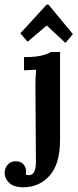

<svg xmlns="http://www.w3.org/2000/svg" viewBox="-86 -608 336 832"><path d="M15.8 203.5Q-26.4 203.5 -46.2 184.3Q-66 165 -66 141.9Q-66 122.1 -53.5 106.7Q-41.1 91.3 -18.7 90.9Q1.8 90.2 14.5 102.9Q27.1 115.5 27.1 135.3Q27.1 137.9 26.8 141.2Q26.4 144.5 25.7 147.8Q29.7 151.1 38.1 151.1Q52.1 151.1 58.9 141.5Q65.6 132 67.7 118.6Q69.7 105.2 69.7 94.6L67.5 -240.2Q67.5 -254.1 68.2 -271.5Q68.9 -289 70.8 -305.8Q59 -305.1 42.5 -304.5Q26 -304 18 -303.3V-360.5Q70.4 -360.5 98.1 -368.2Q125.8 -375.9 133.8 -382.8H174.2V-1.5Q174.2 102.7 128.9 153.1Q83.6 203.5 15.8 203.5ZM116.2 -588.2H123.9L229.9 -460.2L197.7 -422.1L117 -497.2H116.2L33.7 -427.2L2.2 -463.5Z"/></svg>

Font: Parastoo
Style: Regular
Weight: 400
Foundry: Saber Rastikerdar (saber.rastikerdar@gmail.com)
Version: Version 3.000